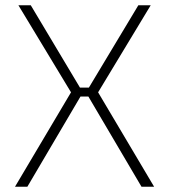

<svg xmlns="http://www.w3.org/2000/svg" viewBox="-20 -710 643 730"><path d="M518 0H566L353 -359L553 -690H506L318 -377H284L97 -690H50L250 -359L37 0H84L286 -343H316Z"/></svg>

Font: Exo 2 Extra Light
Style: Regular
Weight: 250
Designer: Natanael Gama
Version: Version 1.001;PS 001.001;hotconv 1.0.88;makeotf.lib2.5.64775